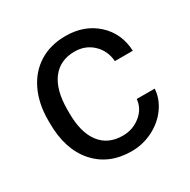

<svg xmlns="http://www.w3.org/2000/svg" viewBox="-129 -659 782 791"><g transform="rotate(-30 261.5 -264.0)"><path d="M280.3 -64Q328.6 -64 364.7 -93.3Q400.9 -122.6 404.8 -166.5H490.2Q487.8 -121.1 459 -80.1Q430.2 -39.1 382.1 -14.6Q334 9.8 280.3 9.8Q172.4 9.8 108.6 -62.3Q44.9 -134.3 44.9 -259.3V-274.4Q44.9 -351.6 73.2 -411.6Q101.6 -471.7 154.5 -504.9Q207.5 -538.1 279.8 -538.1Q368.7 -538.1 427.5 -484.9Q486.3 -431.6 490.2 -346.7H404.8Q400.9 -397.9 366 -430.9Q331.1 -463.9 279.8 -463.9Q210.9 -463.9 173.1 -414.3Q135.3 -364.7 135.3 -271V-253.9Q135.3 -162.6 172.9 -113.3Q210.4 -64 280.3 -64Z"/></g></svg>

Font: RobotoInd
Style: Regular
Weight: 400
Designer: Google
Version: Version 2.001101; 2014